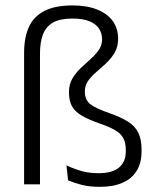

<svg xmlns="http://www.w3.org/2000/svg" viewBox="-20 -696 598 725"><path d="M71 -496.5Q71 -554 89 -593.8Q107 -633.5 147.2 -654.5Q187.5 -675.5 254 -675.5Q308.5 -675.5 347 -660Q385.5 -644.5 405.8 -616.5Q426 -588.5 426 -549.5Q426 -519.5 413.2 -497.8Q400.5 -476 381.8 -458.2Q363 -440.5 344.2 -424.5Q325.5 -408.5 313 -391.2Q300.5 -374 300.5 -352V-349Q300.5 -318.5 321.2 -302.5Q342 -286.5 392.5 -269Q435.5 -254 462.5 -237.2Q489.5 -220.5 502 -195.5Q514.5 -170.5 514.5 -131V-124Q514.5 -80.5 496 -50.8Q477.5 -21 442.5 -5.8Q407.5 9.5 357.5 9.5Q317.5 9.5 288.5 2Q259.5 -5.5 237 -15L231 -71.5Q260 -58 288.5 -50Q317 -42 352.5 -42Q403.5 -42 429.2 -63.2Q455 -84.5 455 -124.5V-130Q455 -156 446.2 -173.2Q437.5 -190.5 416.8 -203.2Q396 -216 359.5 -228.5Q316.5 -243.5 290.2 -258.5Q264 -273.5 252.2 -294Q240.5 -314.5 240.5 -346V-349Q240.5 -377.5 253.2 -399.2Q266 -421 284.5 -438.5Q303 -456 321.5 -472.5Q340 -489 352.8 -507Q365.5 -525 365.5 -548Q365.5 -570.5 353.8 -588.2Q342 -606 317.2 -616Q292.5 -626 253.5 -626Q207 -626 180.2 -610.8Q153.5 -595.5 142.2 -566Q131 -536.5 131 -494V0H71Z"/></svg>

Font: Anek Odia Light
Style: Regular
Weight: 300
Designer: Yesha Goshar & Mahesh Sahu (Odia), Yesha Goshar (Latin)
Foundry: Ek Type
Version: Version 1.003